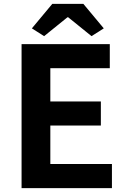

<svg xmlns="http://www.w3.org/2000/svg" viewBox="-20 -968 655 988"><path d="M91 0H556V-124H239V-322H499V-446H239V-617H545V-741H91ZM207 -782 327 -879H331L451 -782L514 -822L409 -948H249L144 -822Z"/></svg>

Font: Noto Sans HK
Style: Bold
Weight: 700
Designer: Ryoko NISHIZUKA 西塚涼子 (kana, bopomofo & ideographs); Paul D. Hunt (Latin, Greek & Cyrillic); Sandoll Communications 산돌커뮤니
Foundry: Adobe
Version: Version 2.002;hotconv 1.0.116;makeotfexe 2.5.65601